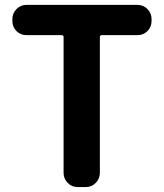

<svg xmlns="http://www.w3.org/2000/svg" viewBox="-20 -760 665 780"><path d="M295.9 0Q271.5 0 254.9 -17.1Q238.3 -34.2 238.3 -57.6V-609.4Q238.3 -617.2 230.5 -617.2H87.9Q63.5 -617.2 46.9 -633.8Q30.3 -650.4 30.3 -674.8V-682.6Q30.3 -706.1 46.9 -723.1Q63.5 -740.2 87.9 -740.2H538.1Q562.5 -740.2 579.1 -723.1Q595.7 -706.1 595.7 -682.6V-674.8Q595.7 -650.4 579.1 -633.8Q562.5 -617.2 538.1 -617.2H393.6Q385.7 -617.2 385.7 -609.4V-57.6Q385.7 -34.2 369.1 -17.1Q352.5 0 328.1 0Z"/></svg>

Font: Gen Jyuu Gothic Bold
Style: Bold
Weight: 700
Designer: [Source Han Sans]
Ryoko NISHIZUKA  (kana & ideographs); Paul D. Hunt (Latin, Greek & Cyrillic); Wenlong ZHANG  (bopomofo
Version: Version 1.002.20150607